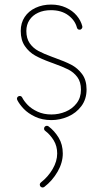

<svg xmlns="http://www.w3.org/2000/svg" viewBox="-20 -517 453 836"><path d="M53.7 -86.9Q53.7 -92.3 57.4 -95.7Q61 -99.1 65.9 -99.1Q73.2 -99.1 76.7 -92.3Q84.5 -76.7 100.8 -59.8Q117.2 -43 143.6 -30.8Q169.9 -18.6 204.1 -18.6Q236.3 -18.6 265.6 -30.8Q294.9 -43 313.7 -67.4Q332.5 -91.8 332.5 -126.5Q332.5 -160.2 316.7 -181.4Q300.8 -202.6 276.9 -214.6Q252.9 -226.6 210.9 -241.7L200.2 -245.6Q159.7 -260.3 133.1 -275.1Q106.4 -290 88.4 -316.2Q70.3 -342.3 70.3 -382.3Q70.3 -417 87.4 -442.9Q104.5 -468.8 134.8 -482.9Q165 -497.1 202.6 -497.1Q238.3 -497.1 267.1 -483.9Q295.9 -470.7 314 -449.2Q332 -427.7 338.4 -402.8Q339.8 -397.5 336.2 -392.6Q332.5 -387.7 326.7 -387.7Q317.4 -387.7 314.9 -397Q306.6 -428.7 276.9 -450.7Q247.1 -472.7 201.7 -472.7Q169.9 -472.7 145.8 -461.4Q121.6 -450.2 108.2 -429.7Q94.7 -409.2 94.7 -382.3Q94.7 -349.6 109.4 -328.6Q124 -307.6 147.2 -295.2Q170.4 -282.7 208 -269L217.3 -265.6Q262.7 -249.5 290.3 -235.1Q317.9 -220.7 337.4 -194.6Q356.9 -168.5 356.9 -127.4Q356.9 -85.4 334.5 -55.2Q312 -24.9 276.6 -9.5Q241.2 5.9 204.1 5.9Q163.6 5.9 132.8 -8.8Q102.1 -23.4 83.3 -43.2Q64.5 -63 55.2 -81.5Q53.7 -84.5 53.7 -86.9ZM171.9 43Q171.9 37.6 175.5 34.2Q179.2 30.8 184.1 30.8Q188 30.8 191.4 33.2Q217.3 52.7 235.4 82.5Q253.4 112.3 253.4 151.4Q253.4 191.4 230.7 230.7Q208 270 172.9 296.9Q169.4 299.3 165.5 299.3Q160.6 299.3 157 295.9Q153.3 292.5 153.3 287.1Q153.3 281.2 158.2 277.3Q189.5 252.9 209.2 219Q229 185.1 229 151.4Q229 119.1 213.9 94.2Q198.7 69.3 176.8 52.7Q171.9 49.3 171.9 43Z"/></svg>

Font: Velvelyne Light
Style: Regular
Weight: 200
Designer: Manon Van der Borght et Mariel Nils
Foundry: Velvetyne
Version: Version 1.070